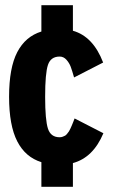

<svg xmlns="http://www.w3.org/2000/svg" viewBox="-20 -720 490 740"><path d="M139.5 0V-95Q78 -114 46.5 -175.2Q15 -236.5 15 -347Q15 -458.5 46.5 -519Q78 -579.5 139.5 -598.5V-700H261V-601.5Q339 -579.5 377.5 -479L265.5 -421.5Q258 -448 252.5 -462.8Q247 -477.5 236 -489.8Q225 -502 210 -502Q175.5 -502 164.8 -469.8Q154 -437.5 154 -347Q154 -257.5 164.8 -224.2Q175.5 -191 210 -191Q216 -191 221.5 -193Q227 -195 231 -197.2Q235 -199.5 239.2 -205Q243.5 -210.5 245.8 -213.8Q248 -217 251.8 -225.2Q255.5 -233.5 257 -237Q258.5 -240.5 262.5 -250.5Q266.5 -260.5 267.5 -263.5L378.5 -206.5Q339 -112.5 261 -91.5V0Z"/></svg>

Font: League Mono Condensed
Style: Bold
Weight: 700
Width: 1
Designer: Tyler Finck
Foundry: The League of Moveable Type / Tyler Finck
Version: Version 2.210